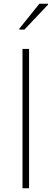

<svg xmlns="http://www.w3.org/2000/svg" viewBox="-20 -1004 276 1024"><path d="M100 0V-743H135V0ZM83 -846V-851L190 -984H236V-979L110 -846Z"/></svg>

Font: Saira Thin Thin
Style: Regular
Weight: 250
Version: Version 1.101